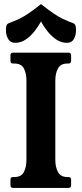

<svg xmlns="http://www.w3.org/2000/svg" viewBox="-20 -917 398 937"><path d="M250 -136Q250 -102 263 -77.5Q276 -53 309 -53H314Q327 -53 327 -40V-13Q327 0 314 0H44Q31 0 31 -13V-40Q31 -53 44 -53H50Q84 -53 96.5 -77.5Q109 -102 109 -136V-524Q109 -559 96.5 -583Q84 -607 50 -607H44Q31 -607 31 -620V-647Q31 -660 44 -660H314Q327 -660 327 -647V-620Q327 -607 314 -607H309Q276 -607 263 -583Q250 -559 250 -524ZM180 -812Q167 -788 148 -764Q129 -740 105.5 -724Q82 -708 53 -708Q31 -708 20 -726.5Q9 -745 9 -770Q9 -781 11 -790Q13 -799 21 -803Q50 -814 72.5 -824.5Q95 -835 120 -852Q145 -869 180 -897Q216 -869 240.5 -852Q265 -835 287.5 -824.5Q310 -814 339 -803Q347 -799 349 -790Q351 -781 351 -770Q351 -745 340.5 -726.5Q330 -708 307 -708Q279 -708 255 -724Q231 -740 212 -764Q193 -788 180 -812Z"/></svg>

Font: Young Serif
Style: Regular
Weight: 400
Designer: Bastien Sozeau
Foundry: NBR — Bastien Sozeau
Version: Version 3.004; ttfautohint (v1.8.4.7-5d5b);gftools[0.9.33]